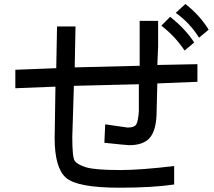

<svg xmlns="http://www.w3.org/2000/svg" viewBox="-20 -875 1040 935"><path d="M996.1 -730.5 949.2 -691.4Q906.2 -761.7 835.9 -812.5L882.8 -855.5Q953.1 -800.8 996.1 -730.5ZM925.8 -668 878.9 -628.9Q832 -699.2 765.6 -750L808.6 -793Q882.8 -734.4 925.8 -668ZM941.4 -476.6 746.1 -468.8 742.2 -312.5Q738.3 -234.4 707 -201.2Q675.8 -168 609.4 -168Q597.7 -168 488.3 -179.7L492.2 -269.5Q597.7 -253.9 601.6 -253.9Q632.8 -253.9 642.6 -267.6Q652.3 -281.2 656.2 -332V-464.8L339.8 -457L332 -207Q332 -109.4 343.8 -91.8Q355.5 -74.2 398.4 -60.5Q441.4 -46.9 566.4 -46.9Q664.1 -46.9 828.1 -66.4V23.4Q722.7 39.1 562.5 39.1Q355.5 39.1 300.8 -9.8Q246.1 -58.6 246.1 -203.1L250 -453.1L54.7 -445.3V-535.2L253.9 -543L257.8 -746.1H347.7L343.8 -546.9L660.2 -554.7V-668V-773.4H750V-648.4L746.1 -558.6L941.4 -562.5Z"/></svg>

Font: WenQuanYi Micro Hei Mono
Style: Regular
Weight: 400
Foundry: Ascender Corporation
Version: Version 0.2.0-beta